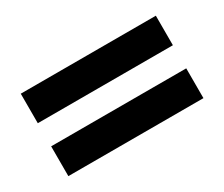

<svg xmlns="http://www.w3.org/2000/svg" viewBox="-63 -650 698 597"><g transform="rotate(-30 286.0 -352.0)"><path d="M43 -394V-500H528V-394ZM43 -204V-311H528V-204Z"/></g></svg>

Font: Noto Sans Kayah Li
Style: Bold
Weight: 700
Designer: Monotype Design Team, Sérgio Martins
Foundry: Monotype Imaging Inc.
Version: Version 2.002; ttfautohint (v1.8.4.7-5d5b)